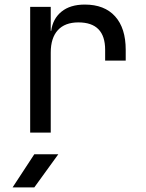

<svg xmlns="http://www.w3.org/2000/svg" viewBox="-20 -580 640 840"><path d="M112 0V-550H202V-445H204Q211 -498 249 -529Q287 -560 351 -560Q437 -560 483.5 -508.5Q530 -457 530 -362V-315H440V-362Q440 -482 323 -482Q264 -482 233 -448Q202 -414 202 -350V0ZM35 240 130 95H235L130 240Z"/></svg>

Font: JetBrainsMonoNL NFM
Style: Regular
Weight: 400
Monospace: yes
Designer: Philipp Nurullin, Konstantin Bulenkov
Foundry: JetBrains
Version: Version 2.304; ttfautohint (v1.8.4.7-5d5b);Nerd Fonts 3.3.0